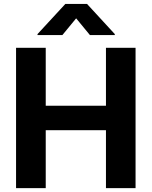

<svg xmlns="http://www.w3.org/2000/svg" viewBox="-20 -975 786 995"><path d="M63.2 0H217V-300.4H529.1V0H682.5V-727.3H529.1V-427.2H217V-727.3H63.2ZM174.4 -793.3H303.3L374.6 -880L446 -793.3H574.9V-798.3L431.1 -954.5H318.5L174.4 -798.3Z"/></svg>

Font: Margiela Sans
Style: Bold
Weight: 700
Designer: Stefan Endress, Andreas Faust
Version: Version 1.100;FEAKit 1.0